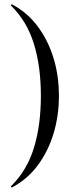

<svg xmlns="http://www.w3.org/2000/svg" viewBox="-20 -745 349 883"><path d="M251 -304Q251 -211 225.5 -128.5Q200 -46 152 17.5Q104 81 35 117Q34 118 31.5 115.5Q29 113 31 111Q104 39 136 -65Q168 -169 168 -304Q168 -439 136 -543Q104 -647 31 -719Q29 -721 31.5 -723.5Q34 -726 35 -725Q104 -689 152 -625.5Q200 -562 225.5 -480Q251 -398 251 -304Z"/></svg>

Font: Cormorant Garamond Light Medium
Style: Regular
Weight: 500
Version: Version 4.001